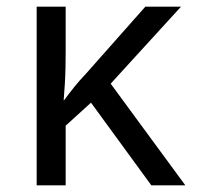

<svg xmlns="http://www.w3.org/2000/svg" viewBox="-20 -556 603 576"><path d="M90 0V-536H177V-400Q177 -378 176.5 -353.5Q176 -329 174.5 -304Q173 -279 171 -255H172Q189 -278 204 -296.5Q219 -315 238 -335L416 -536H523L312 -305L536 0H434L253 -248L177 -179V0Z"/></svg>

Font: Noto Sans Mono SemiCondensed
Style: Regular
Weight: 400
Width: 4
Designer: Monotype Design Team
Foundry: Monotype Imaging Inc.
Version: Version 2.010